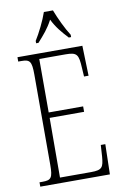

<svg xmlns="http://www.w3.org/2000/svg" viewBox="-101 -987 661 1043"><g transform="rotate(-10 230.0 -465.5)"><path d="M147 -784V-771H160C194 -809 220 -838 244 -884C267 -838 292 -809 327 -771H340V-784C315 -822 285 -886 268 -931H218C203 -886 171 -822 147 -784ZM34 0H418L422 -166H397L393 -102C388 -45 382 -30 320 -30H148L149 -359H339V-389H149V-684H294C358 -684 365 -670 369 -596L372 -548H397L392 -714H34V-690H51C98 -690 108 -679 108 -605V-108C108 -35 98 -24 51 -24H34Z"/></g></svg>

Font: Noto Serif Thai ExtraCondensed ExtraLight
Style: Regular
Weight: 200
Width: 2
Designer: Monotype Design Team
Foundry: Monotype Imaging Inc.
Version: Version 2.002